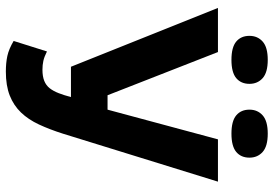

<svg xmlns="http://www.w3.org/2000/svg" viewBox="-156 -750 913 640"><g transform="rotate(90 300.0 -429.5)"><path d="M297 -332H345L444 -700H585L425 -183Q411 -139 394.5 -103.5Q378 -68 354.5 -43.5Q331 -19 298 -6Q265 7 218 7Q189 7 166 2Q143 -3 116 -19L151 -130Q169 -121 182.5 -118Q196 -115 212 -115Q234 -115 249 -121Q264 -127 273.5 -139Q283 -151 290 -169Q297 -187 303 -210H202L6 -700H153ZM99 -805Q99 -832 118 -849Q137 -866 179 -866Q221 -866 240 -849Q259 -832 259 -805Q259 -777 240 -761Q221 -745 179 -745Q137 -745 118 -761Q99 -777 99 -805ZM345 -805Q345 -832 364 -849Q383 -866 425 -866Q467 -866 486 -849Q505 -832 505 -805Q505 -777 486 -761Q467 -745 425 -745Q383 -745 364 -761Q345 -777 345 -805Z"/></g></svg>

Font: PT Mono
Style: Bold
Weight: 700
Monospace: yes
Designer: A.Korolkova, I.Chaeva
Foundry: ParaType Ltd
Version: Version 1.000 OFL